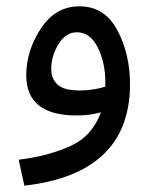

<svg xmlns="http://www.w3.org/2000/svg" viewBox="-20 -357 487 607"><path d="M391 -91Q391 -186 351 -261.5Q311 -337 231 -337Q155 -337 109 -266.5Q63 -196 63 -119Q63 8 222 8Q265 8 299 -2Q272 73 203 104.5Q134 136 39 148L57 230Q391 192 391 -91ZM142 -139Q142 -180 165 -217.5Q188 -255 223 -255Q265 -255 289 -207Q313 -159 313 -97Q313 -89 313 -83Q274 -71 231 -71Q182 -71 162 -89.5Q142 -108 142 -139Z"/></svg>

Font: Noto Sans Arabic
Style: Regular
Weight: 400
Designer: Nadine Chahine - Monotype Design Team
Foundry: Monotype Imaging Inc.
Version: Version 1.902